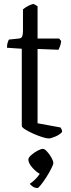

<svg xmlns="http://www.w3.org/2000/svg" viewBox="-20 -693 354 961"><path d="M224 0Q213 0 191 -7Q169 -14 145.5 -24.5Q122 -35 105.5 -45.5Q89 -56 89 -63V-449L15 -454Q15 -470 18.5 -480.5Q22 -491 25 -495L73 -500Q87 -501 91 -510.5Q95 -520 95 -537V-646Q105 -655 121 -663.5Q137 -672 149 -673L168 -662V-500H276L286 -488Q285 -474 280.5 -462Q276 -450 273 -444L168 -448V-76L283 -55Q285 -52 288 -46Q291 -40 291 -33Q281 -20 258 -10Q235 0 224 0ZM168 248Q154 248 143.5 240.5Q133 233 129 227Q140 220 154.5 206.5Q169 193 179 177Q159 166 140.5 144.5Q122 123 122 105Q122 96 136 83.5Q150 71 167.5 61.5Q185 52 195 52Q203 52 215.5 65.5Q228 79 237.5 96Q247 113 247 123Q247 130 237 150Q227 170 212.5 193Q198 216 185 232Q172 248 168 248Z"/></svg>

Font: Texturina 72pt
Style: Regular
Weight: 400
Designer: Guillermo Torres Carreño
Foundry: Omnibus-Type
Version: Version 1.002; ttfautohint (v1.8.3)